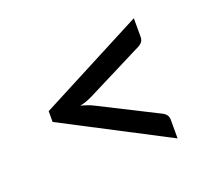

<svg xmlns="http://www.w3.org/2000/svg" viewBox="-84 -670 748 668"><g transform="rotate(-20 290.0 -336.5)"><path d="M236 -353Q215.5 -342.5 189.5 -336.5Q215.5 -330.5 236 -320L450 -212Q460 -206.5 464.2 -199.5Q468.5 -192.5 468.5 -184V-114L79.5 -316.5V-356.5L468.5 -559V-489Q468.5 -480.5 464.2 -473.5Q460 -466.5 450 -461Z"/></g></svg>

Font: Lato 2
Style: Regular
Weight: 500
Designer: Lukasz Dziedzic with Adam Twardoch and Botio Nikoltchev
Foundry: tyPoland Lukasz Dziedzic
Version: Version 2.015; 2015-08-06; http://www.latofonts.com/